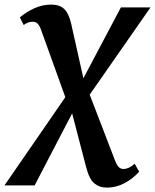

<svg xmlns="http://www.w3.org/2000/svg" viewBox="-81 -584 691 856"><path d="M395 252.5Q363 252.5 340 234Q317 215.5 303 161L236 -96L215 -137.5L103.5 -447Q95.5 -470 87 -478.5Q78.5 -487 64.5 -487Q53.5 -487 43.8 -483.2Q34 -479.5 24.5 -472.5L7.5 -506.5Q39 -532.5 74.2 -548Q109.5 -563.5 147.5 -563.5Q184.5 -563.5 205 -544.2Q225.5 -525 236.5 -477.5L295.5 -214L313.5 -176L431 129.5Q440.5 153.5 449 161.5Q457.5 169.5 470.5 169.5Q481 169.5 493 164Q505 158.5 519.5 146L539.5 181.5Q510 214 473 233.2Q436 252.5 395 252.5ZM-61 242.5 223.5 -170 277 -209 458 -551H590L306.5 -144L251 -98.5L73.5 242.5Z"/></svg>

Font: Merriweather 28pt
Style: Bold Italic
Weight: 700
Italic angle: -7.8°
Version: Version 2.101